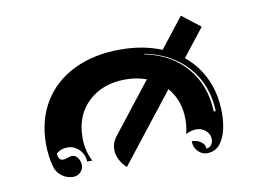

<svg xmlns="http://www.w3.org/2000/svg" viewBox="-54 -618 742 556"><g transform="rotate(-10 317.5 -340.0)"><path d="M58.6 -244.1Q58.6 -314.2 90.6 -366.9Q122.6 -419.7 181.3 -448.1Q240 -476.6 317.4 -476.6Q384.8 -476.6 438.7 -454.3L507.8 -542.7L561.8 -500.7L498 -419.4Q535.9 -388.4 556 -344Q576.2 -299.6 576.2 -244.1Q576.2 -232.9 575.1 -221.8Q574 -210.7 571.4 -198.2Q568.8 -185.8 564.1 -175.2Q559.3 -164.6 552.9 -155.9Q546.4 -147.2 536.4 -142.2Q526.4 -137.2 513.9 -137.2Q498 -137.2 486.8 -149.5Q475.6 -161.9 475.6 -179.2Q491.5 -179.2 502.7 -170.9Q513.9 -162.6 513.9 -150.9Q522.2 -150.9 528.1 -157.8Q533.9 -164.8 533.9 -174.6Q533.9 -189.7 522.2 -200.2Q510.5 -210.7 494.9 -210.7Q479.2 -210.7 463.4 -202.4Q468.8 -222.2 468.8 -244.1Q468.8 -301 435.5 -339.4L277.8 -138.2Q264.6 -150.1 257.6 -164.7Q250.5 -179.2 250.5 -194.1Q250.5 -213.9 263.4 -230.7L378.9 -378.2Q350.6 -388.7 317.4 -388.7Q250 -388.7 208 -349Q166 -309.3 166 -244.1Q166 -205.1 182.4 -173.8H167Q167 -194.3 152.3 -209.1Q137.7 -223.9 117.2 -223.9Q99.1 -223.9 85.2 -212.2Q85.2 -191.4 100.3 -191.2Q105.5 -191.2 113.2 -194.2Q120.8 -197.3 126 -197.3Q137.5 -197.3 143.9 -187.3Q150.4 -177.2 150.4 -166.3Q150.4 -154.1 141.5 -145.5Q132.6 -137 120.1 -137Q101.6 -137 86.7 -148.4Q71.8 -159.9 67.1 -177.2Q58.6 -209 58.6 -244.1ZM384.3 -450.7Q461.9 -434.8 506.3 -382.3Q550.8 -329.8 553.5 -252.9H559.3Q556.6 -330.3 510.3 -383.3Q463.9 -436.3 384.8 -452.4Z"/></g></svg>

Font: AgreloyInT3
Style: Medium
Weight: 400
Designer: gluk
Foundry: gluk
Version: Version 0.27